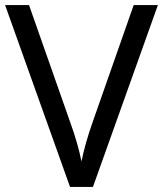

<svg xmlns="http://www.w3.org/2000/svg" viewBox="-20 -734 640 754"><path d="M600 -714 345 0H255L0 -714H94L255 -256Q271 -212 282 -173.5Q293 -135 300 -100Q307 -135 318 -174Q329 -213 345 -258L505 -714Z"/></svg>

Font: Noto Sans Tagbanwa
Style: Regular
Weight: 400
Designer: Monotype Design Team
Foundry: Monotype Imaging Inc.
Version: Version 2.001; ttfautohint (v1.8.4.7-5d5b)